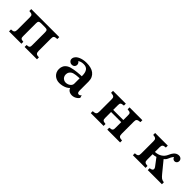

<svg xmlns="http://www.w3.org/2000/svg" viewBox="353 -1918 3294 3294"><g transform="rotate(45 2000.0 -271.0)"><path d="M160.2 -540H839.8V-493.2Q814 -491.7 797.6 -488Q781.2 -484.4 772 -476.1Q762.7 -467.8 759.8 -455.8Q756.8 -443.8 756.8 -423.8V-123Q756.8 -102.1 760.5 -88.1Q764.2 -74.2 772.9 -64.9Q782.7 -55.2 798.6 -51.5Q814.5 -47.9 838.9 -46.9V0H539.1V-46.9Q563.5 -48.3 577.1 -52.2Q590.8 -56.2 599.1 -64.9Q606.4 -73.2 608.2 -87.6Q609.9 -102.1 609.9 -123V-424.8Q609.9 -443.4 607.2 -454.8Q604.5 -466.3 597.2 -474.1Q589.4 -481.4 576.7 -484.1Q564 -486.8 543.9 -486.8H456.1Q436 -486.8 423.3 -484.1Q410.6 -481.4 402.8 -474.1Q395.5 -466.3 392.8 -454.8Q390.1 -443.4 390.1 -424.8V-123Q390.1 -102.1 391.8 -87.6Q393.6 -73.2 400.9 -64.9Q409.2 -56.2 422.9 -52.2Q436.5 -48.3 460.9 -46.9V0H161.1V-46.9Q185.5 -47.9 201.4 -51.5Q217.3 -55.2 227.1 -64.9Q235.8 -74.2 239.5 -88.1Q243.2 -102.1 243.2 -123V-423.8Q243.2 -443.8 240.2 -455.8Q237.3 -467.8 228 -476.1Q218.8 -484.4 202.4 -488Q186 -491.7 160.2 -493.2Z M1484.9 -560.1Q1540.5 -560.1 1586.4 -548.3Q1632.3 -536.6 1665 -511.2Q1698.2 -485.8 1716.6 -447Q1734.9 -408.2 1734.9 -356V-147Q1734.9 -119.1 1739.7 -104.5Q1744.6 -89.8 1753.4 -84.5Q1762.2 -79.1 1773.9 -79.1Q1786.1 -79.1 1797.9 -86.7Q1809.6 -94.2 1816.9 -107.9L1832 -57.1Q1818.4 -35.2 1796.9 -19Q1775.4 -2.9 1750 6.1Q1724.6 15.1 1698.2 15.1Q1668.9 15.1 1646.2 5.6Q1623.5 -3.9 1609.1 -19.8Q1594.7 -35.6 1588.9 -54.2Q1565.9 -29.3 1533.2 -13.2Q1500.5 2.9 1464.6 10.5Q1428.7 18.1 1395 18.1Q1359.9 18.1 1328.6 6.3Q1297.4 -5.4 1273.4 -27.3Q1249.5 -49.3 1235.8 -80.1Q1222.2 -110.8 1222.2 -148.9Q1222.2 -191.9 1240.7 -227.1Q1259.3 -262.2 1300.8 -287.1Q1319.8 -298.3 1348.9 -306.9Q1377.9 -315.4 1412.1 -321.3Q1446.3 -327.1 1480.7 -330.8Q1515.1 -334.5 1543.9 -335.9L1587.9 -337.9V-353Q1587.9 -427.2 1559.1 -467.8Q1530.8 -508.8 1463.9 -508.8Q1429.7 -508.8 1404.3 -500.5Q1378.9 -492.2 1360.8 -478Q1376 -473.1 1385.5 -455.3Q1395 -437.5 1395 -418.9Q1395 -392.6 1375.7 -374.3Q1356.4 -356 1321.8 -356Q1303.7 -356 1287.6 -365.7Q1271.5 -375.5 1261.7 -390.6Q1252 -405.8 1252 -421.9Q1252 -449.7 1264.2 -469.5Q1276.4 -489.3 1295.9 -505.9Q1312 -519.5 1339.4 -532Q1366.7 -544.4 1403.6 -552.2Q1440.4 -560.1 1484.9 -560.1ZM1550.8 -285.2Q1528.8 -284.2 1503.9 -281Q1479 -277.8 1456.5 -272Q1434.1 -266.1 1419.9 -256.8Q1397 -241.7 1384 -219.2Q1371.1 -196.8 1371.1 -166Q1371.1 -134.3 1385.3 -111.6Q1399.4 -88.9 1422.1 -76.9Q1444.8 -64.9 1469.2 -64.9Q1490.7 -64.9 1511.7 -71.8Q1532.7 -78.6 1549.8 -91.1Q1566.9 -103.5 1576.9 -120.8Q1586.9 -138.2 1586.9 -159.2V-287.1Z M2144 -540H2455.1V-493.2Q2428.2 -491.2 2412.8 -487.3Q2397.5 -483.4 2389.2 -475.1Q2380.9 -466.8 2378.9 -453.1Q2377 -439.5 2377 -418V-311H2623V-418Q2623 -439.5 2621.1 -453.1Q2619.1 -466.8 2610.8 -475.1Q2603 -483.4 2587.6 -487.3Q2572.3 -491.2 2544.9 -493.2V-540H2856V-493.2Q2827.6 -491.2 2810.3 -486.1Q2793 -481 2784.2 -472.2Q2774.9 -462.9 2772.5 -449.7Q2770 -436.5 2770 -418V-127.9Q2770 -105.5 2773.2 -90.6Q2776.4 -75.7 2786.1 -65.9Q2794.9 -57.1 2812 -52.7Q2829.1 -48.3 2856 -46.9V0H2544.9V-46.9Q2572.3 -49.3 2587.6 -53.7Q2603 -58.1 2610.8 -66.9Q2619.1 -76.2 2621.1 -90.3Q2623 -104.5 2623 -126V-259.8H2377V-126Q2377 -104.5 2378.9 -90.3Q2380.9 -76.2 2389.2 -66.9Q2397.5 -58.1 2412.8 -53.7Q2428.2 -49.3 2455.1 -46.9V0H2144V-46.9Q2171.4 -48.3 2188.2 -52.7Q2205.1 -57.1 2213.9 -65.9Q2223.6 -75.7 2226.8 -90.6Q2230 -105.5 2230 -127.9V-418Q2230 -436.5 2227.5 -449.7Q2225.1 -462.9 2215.8 -472.2Q2207 -481 2189.9 -486.1Q2172.9 -491.2 2144 -493.2Z M3730 -557.1Q3748.5 -557.1 3764.6 -549.3Q3780.8 -541.5 3790.8 -526.9Q3800.8 -512.2 3800.8 -492.2Q3800.8 -473.6 3793 -460Q3785.2 -446.3 3772.5 -438.7Q3759.8 -431.2 3745.1 -431.2Q3729.5 -431.2 3717 -438Q3704.6 -444.8 3697 -455.6Q3689.5 -466.3 3688 -477.1Q3678.7 -470.2 3664.3 -448.2Q3649.9 -426.3 3637.2 -394Q3626.5 -367.7 3614 -352.3Q3601.6 -336.9 3585.9 -325.2L3746.1 -129.9Q3764.2 -108.4 3777.8 -93.5Q3791.5 -78.6 3805.2 -68.8Q3818.8 -59.6 3834.2 -54.4Q3849.6 -49.3 3870.1 -46.9V0H3526.9V-46.9Q3540.5 -48.3 3549.8 -50.3Q3559.1 -52.2 3566.9 -56.2Q3577.6 -60.5 3584.2 -69.1Q3590.8 -77.6 3590.8 -87.9Q3590.8 -97.2 3588.1 -106.2Q3585.4 -115.2 3578.1 -125L3472.2 -265.1Q3452.6 -258.3 3432.9 -255.4Q3413.1 -252.4 3393.1 -251V-124Q3393.1 -103 3396 -89.1Q3398.9 -75.2 3408.2 -65.9Q3417 -57.1 3432.6 -53.2Q3448.2 -49.3 3473.1 -46.9V0H3166V-46.9Q3214.4 -48.3 3231 -64.9Q3240.2 -74.2 3243.2 -88.4Q3246.1 -102.5 3246.1 -124V-417Q3246.1 -438 3242.7 -451.9Q3239.3 -465.8 3230 -474.1Q3220.2 -482.9 3205.3 -487.3Q3190.4 -491.7 3166 -493.2V-540H3473.1V-493.2Q3427.2 -491.7 3410.2 -476.1Q3393.1 -460.4 3393.1 -422.9V-307.1Q3465.8 -311 3516.6 -344Q3567.4 -377 3592.8 -436Q3613.8 -485.4 3636.5 -511.5Q3659.2 -537.6 3682.6 -547.4Q3706.1 -557.1 3730 -557.1Z"/></g></svg>

Font: BIZ UDPMincho
Style: Bold
Weight: 700
Designer: TypeBank Co., Ltd.
Foundry: Morisawa Inc.
Version: Version 1.06